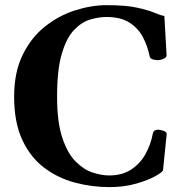

<svg xmlns="http://www.w3.org/2000/svg" viewBox="-20 -728 733 762"><path d="M413.6 14.6Q344.7 14.6 277.6 -3.2Q210.4 -21 155.8 -62Q101.1 -103 68.6 -172.4Q36.1 -241.7 36.1 -344.7Q36.1 -441.4 70.1 -510.5Q104 -579.6 158.9 -623Q213.9 -666.5 278.3 -687Q342.8 -707.5 403.3 -707.5Q478.5 -707.5 523.2 -697.8Q567.9 -688 592.8 -677.5Q617.7 -667 632.3 -664.6L641.1 -509.3Q642.1 -501 630.1 -495.4Q618.2 -489.7 611.8 -489.7Q610.4 -489.7 609.1 -489.5Q607.9 -489.3 605.5 -489.3Q596.7 -489.3 586.2 -492.4Q575.7 -495.6 574.2 -503.4Q565.9 -545.4 546.9 -581.1Q527.8 -616.7 493.2 -638.7Q458.5 -660.6 402.3 -660.6Q372.1 -660.6 338.1 -650.6Q304.2 -640.6 274.2 -609.4Q244.1 -578.1 225.3 -514.9Q206.5 -451.7 206.5 -344.7Q206.5 -243.2 227.3 -181.2Q248 -119.1 280.5 -86.7Q313 -54.2 348.4 -43Q383.8 -31.7 413.1 -31.7Q464.8 -31.7 500.2 -54.9Q535.6 -78.1 556.9 -115.7Q578.1 -153.3 586.4 -197.3Q588.4 -207 594.5 -210.2Q600.6 -213.4 608.4 -213.4Q614.3 -213.4 627.9 -209.2Q641.6 -205.1 641.6 -196.8L627 -52.7Q626.5 -45.9 597.7 -29.5Q568.8 -13.2 520.8 0.7Q472.7 14.6 413.6 14.6Z"/></svg>

Font: Gelasio SemiBold
Style: Regular
Weight: 600
Designer: Eben Sorkin
Foundry: Eben Sorkin
Version: Version 1.008